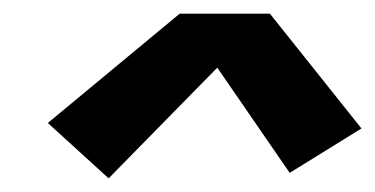

<svg xmlns="http://www.w3.org/2000/svg" viewBox="-20 -716 549 281"><path d="M139 -455 50 -536 243 -696H375L509 -528L404 -463L298 -617Z"/></svg>

Font: Iosevka SS04 Extrabold Oblique
Style: Regular
Weight: 800
Italic angle: -9°
Monospace: yes
Designer: Belleve Invis
Foundry: Belleve Invis
Version: Version 19.0.0; ttfautohint (v1.8.4)